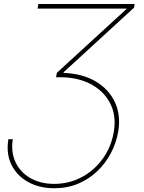

<svg xmlns="http://www.w3.org/2000/svg" viewBox="-20 -748 735 983"><path d="M22.9 -35.2H45.4Q35.2 31.2 59.8 83Q84.5 134.8 136.2 164.1Q188 193.4 257.3 193.4Q333.5 193.4 397.9 159.2Q462.4 125 506.3 64.2Q550.3 3.4 563 -75.2Q575.7 -152.8 546.4 -214.1Q517.1 -275.4 453.9 -312.3Q390.6 -349.1 301.3 -352.5H267.1L271 -375L645 -717.8L642.1 -704.1H172.4L176.3 -727.5H669.4L666.5 -709L305.2 -377.9V-375Q402.8 -371.1 470.5 -330.8Q538.1 -290.5 568.6 -224.1Q599.1 -157.7 585.4 -75.2Q575.7 -18.1 548.6 34.2Q521.5 86.4 479 127.4Q436.5 168.5 380.9 192.1Q325.2 215.8 258.3 215.8Q181.6 215.8 124 183.8Q66.4 151.9 38.6 95.2Q10.7 38.6 22.9 -35.2Z"/></svg>

Font: Inter Thin
Style: Italic
Weight: 250
Italic angle: -9.3988°
Designer: Rasmus Andersson
Foundry: rsms
Version: Version 4.001;git-66647c0bb